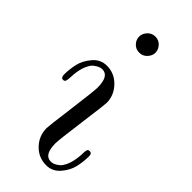

<svg xmlns="http://www.w3.org/2000/svg" viewBox="-217 -709 767 767"><g transform="rotate(45 166.5 -325.0)"><path d="M15.1 -295.9Q15.1 -325.7 22 -356Q28.8 -386.2 52.5 -414.1Q76.2 -441.9 111.8 -441.9Q154.8 -441.9 185.3 -409.9Q215.8 -377.9 215.8 -335.9Q215.8 -324.7 200.4 -210.4Q185.1 -96.2 185.1 -77.1Q185.1 -12.2 224.1 -12.2Q231 -12.2 239 -15.1Q247.1 -18.1 258.1 -26.6Q269 -35.2 278.1 -56.2Q287.1 -77.1 290 -107.9Q291 -113.8 291 -122.3Q291 -130.9 291.5 -135.5Q292 -140.1 293 -144Q293.9 -147.9 296.4 -149.9Q298.8 -151.9 304.2 -151.9Q317.4 -151.9 316.9 -134.8Q316.9 -105 310.1 -74.5Q303.2 -43.9 279.5 -16.4Q255.9 11.2 221.2 11.2Q177.2 11.2 147.2 -20.3Q117.2 -51.8 117.2 -95.2Q117.2 -106.4 132.1 -220.2Q147 -334 147 -353Q147 -418.9 108.9 -418.9Q102.1 -418.9 94 -416Q85.9 -413.1 74.5 -404.5Q63 -396 54 -374.5Q44.9 -353 42 -321.8Q42 -317.9 41.5 -309.8Q41 -301.8 40.5 -297.4Q40 -293 39.1 -288.1Q38.1 -283.2 35.6 -280.5Q33.2 -277.8 27.8 -277.8Q15.1 -277.8 15.1 -295.9ZM166 -661.1Q186 -661.1 199 -647Q211.9 -632.8 211.9 -615.2Q211.9 -598.1 198.5 -584Q185.1 -569.8 166 -569.8Q146 -569.8 133.1 -583.5Q120.1 -597.2 120.1 -615Q120.1 -632.8 133.5 -647Q147 -661.1 166 -661.1Z"/></g></svg>

Font: CMU Serif Upright Italic
Style: UprightItalic
Weight: 500
Version: Version 0.7.0